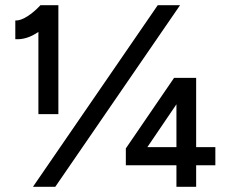

<svg xmlns="http://www.w3.org/2000/svg" viewBox="-20 -720 871 740"><path d="M128 -597Q83 -566 39 -569V-641Q59 -640 85.5 -657Q112 -674 136 -700H205V-280H128ZM588 -700H674L193 0H107ZM465 -148 651 -420H736V-153H810V-83H736V0H660V-83H465ZM660 -153V-318L548 -153Z"/></svg>

Font: Oak Sans Medium
Style: Regular
Weight: 500
Designer: Erik Kennedy, Walven
Foundry: Erik Kennedy, Walven
Version: Version 1.000